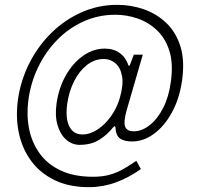

<svg xmlns="http://www.w3.org/2000/svg" viewBox="-20 -664 818 794"><path d="M347.5 110Q266.5 110 207 81.5Q147.5 53 110 3Q72.5 -47 58.2 -113Q44 -179 54.5 -254Q66 -333 101.8 -403.5Q137.5 -474 192.5 -528Q247.5 -582 317 -613Q386.5 -644 465 -644Q521.5 -644 574.2 -625.8Q627 -607.5 667 -569.8Q707 -532 725.8 -473Q744.5 -414 733 -332Q722.5 -257 691.5 -200Q660.5 -143 617.2 -111Q574 -79 526 -79Q494 -79 476.8 -91Q459.5 -103 457.5 -135Q457 -142 455 -142.2Q453 -142.5 447.5 -137Q423.5 -106.5 390.2 -85.8Q357 -65 309.5 -65Q278.5 -65 254 -86.2Q229.5 -107.5 218 -146.2Q206.5 -185 214 -237Q223 -300.5 252 -351.8Q281 -403 323.2 -433Q365.5 -463 413.5 -463Q450.5 -463 475.8 -444.2Q501 -425.5 511.5 -393Q511.5 -391.5 513.8 -392Q516 -392.5 517.5 -396L533.5 -438H570.5L504 -209Q490 -159.5 497.5 -140.2Q505 -121 532.5 -121Q567 -121 599.2 -146.5Q631.5 -172 655 -218.2Q678.5 -264.5 686.5 -326Q697 -400 680.8 -452.5Q664.5 -505 629.8 -538.2Q595 -571.5 549.8 -587.2Q504.5 -603 457.5 -603Q386.5 -603 325.2 -575.2Q264 -547.5 216.5 -499Q169 -450.5 138.2 -387Q107.5 -323.5 97.5 -252Q89 -189 100.2 -131.8Q111.5 -74.5 144 -29.5Q176.5 15.5 231.2 41.2Q286 67 364.5 67Q405.5 67 435.8 58Q466 49 491.8 34Q517.5 19 544 1L562.5 35Q512.5 71 458.5 90.5Q404.5 110 347.5 110ZM320.5 -108Q352.5 -108 383.5 -128.5Q414.5 -149 439 -183.2Q463.5 -217.5 475.5 -259Q491.5 -315 484.5 -350.5Q477.5 -386 456.5 -403Q435.5 -420 409.5 -420Q371 -420 339.5 -395.2Q308 -370.5 287 -329.2Q266 -288 258.5 -238Q249.5 -176.5 266.2 -142.2Q283 -108 320.5 -108Z"/></svg>

Font: Public Sans Thin
Style: Italic
Weight: 100
Italic angle: -8°
Designer: The Public Sans project authors (U.S. Web Design System). Libre Franklin designed by Pablo Impallari and Rodrigo Fuenzal
Version: Version 2.000